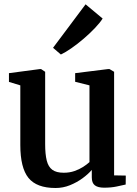

<svg xmlns="http://www.w3.org/2000/svg" viewBox="-20 -882 650 912"><path d="M474.5 9.5Q445.5 9.5 430.8 -1.5Q416 -12.5 416 -39.5V-75Q399 -55 372 -35.2Q345 -15.5 312.2 -2.2Q279.5 11 244 11Q154 11 115.2 -37Q76.5 -85 76.5 -193.5V-476.5L22.5 -493V-534.5L170 -554H175L194.5 -541V-197.5Q194.5 -149.5 202 -119.5Q209.5 -89.5 228.5 -75.5Q247.5 -61.5 282.5 -61.5Q310.5 -61.5 333.5 -69.5Q356.5 -77.5 374.8 -89.2Q393 -101 405 -112V-476.5L337 -493.5V-534.5L494 -554H500L522 -541V-49L577.5 -48L577 -5.5Q559.5 -1.5 533.8 4Q508 9.5 474.5 9.5ZM268.5 -623.5 232 -655 386.5 -861.5 467.5 -794Q455.5 -774.5 431.2 -749Q407 -723.5 377.2 -698Q347.5 -672.5 319 -652.8Q290.5 -633 270 -623.5Z"/></svg>

Font: Merriweather 48pt SemiBold
Style: Regular
Weight: 600
Version: Version 2.100